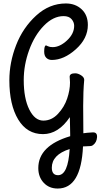

<svg xmlns="http://www.w3.org/2000/svg" viewBox="-20 -734 580 1108"><path d="M383 -58Q317 40 228 40Q136 40 85 -44.5Q34 -129 34 -271Q34 -373 73 -473.5Q112 -574 188.5 -644Q265 -714 360 -714Q415 -714 451 -680.5Q487 -647 487 -590Q487 -512 418 -450Q349 -388 279 -388Q260 -388 247.5 -400Q235 -412 235 -436Q235 -472 246 -472Q247 -472 257 -467Q267 -462 284 -462Q325 -462 366.5 -500.5Q408 -539 408 -585Q408 -606 393 -623.5Q378 -641 347 -641Q287 -641 233 -585.5Q179 -530 148 -444.5Q117 -359 117 -272Q117 -166 149 -102Q181 -38 230 -38Q278 -38 314.5 -77Q351 -116 367.5 -165Q384 -214 384 -258Q384 -263 383 -275.5Q382 -288 382 -291Q382 -311 414 -311Q430 -311 448 -299.5Q466 -288 466 -273Q460 -208 460 -122Q460 -100 460.5 -48.5Q461 3 461 35Q479 32 514 30Q542 28 540 58Q538 88 516 104Q509 109 501 109Q487 109 459 111Q448 354 313 354Q263 354 232 320.5Q201 287 201 236Q201 107 385 52V42Q385 18 384 -15Q383 -48 383 -58ZM315 277Q373 277 382 126Q279 159 279 234Q279 277 315 277Z"/></svg>

Font: Grand Hotel
Style: Regular
Weight: 400
Designer: Brian J. Bonislawsky & Jim Lyles for Astigmatic (AOETI)
Foundry: Astigmatic (AOETI)
Version: Version 001.000